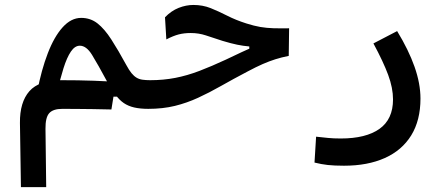

<svg xmlns="http://www.w3.org/2000/svg" viewBox="-20 -436 1798 775"><path d="M64.5 319.3 60.5 60.1Q59.6 -23.4 98.6 -67.9Q137.7 -112.3 227.5 -112.3Q260.3 -112.3 293.9 -111.8Q327.6 -111.3 359.1 -110.1Q390.6 -108.9 418.2 -107.4Q445.8 -106 465.8 -104L470.2 -45.9H438L429.7 5.9Q390.1 4.9 355.5 4.4Q320.8 3.9 290.3 3.7Q259.8 3.4 231.4 3.4Q194.3 3.4 178.7 20.8Q163.1 38.1 163.6 84L166.5 319.3ZM580.1 3.4Q545.9 3.4 521.7 -2.2Q497.6 -7.8 479.7 -20Q461.9 -32.2 447.3 -52.2Q432.6 -72.3 416 -100.1Q374 -178.2 351.3 -214.8Q328.6 -251.5 302.2 -251.5Q282.2 -251.5 266.1 -227.8Q250 -204.1 236.3 -160.6Q222.7 -117.2 209 -58.1L130.4 -66.9Q147 -153.8 172.9 -220.9Q198.7 -288.1 232.9 -325.9Q267.1 -363.8 307.6 -363.8Q345.2 -363.8 373.5 -341.6Q401.9 -319.3 429.4 -276.6Q457 -233.9 490.2 -172.9Q501 -152.8 510.7 -140.9Q520.5 -128.9 531 -122.6Q541.5 -116.2 554.9 -114.3Q568.4 -112.3 585.9 -112.3Q604.5 -112.3 613.5 -100.3Q622.6 -88.4 622.6 -59.1Q622.6 -22.5 610.1 -9.5Q597.7 3.4 580.1 3.4Z M577.1 3.4Q565.4 3.4 558.6 -10.5Q551.8 -24.4 551.8 -57.6Q551.8 -85.4 560.8 -98.9Q569.8 -112.3 586.4 -112.3Q639.6 -112.3 687.5 -121.6Q735.4 -130.9 784.7 -149.7Q834 -168.5 891.6 -195.3Q929.7 -213.4 955.6 -225.6Q981.4 -237.8 1006.3 -247.3Q1031.2 -256.8 1064 -266.1L1065.4 -233.9L986.3 -228V-248.5Q961.9 -250.5 937.3 -255.6Q912.6 -260.7 878.4 -271Q840.3 -283.2 811.3 -293Q782.2 -302.7 750 -302.7Q723.1 -302.7 701.4 -297.1Q679.7 -291.5 651.4 -276.9L646 -366.2Q670.9 -392.1 700.9 -404.1Q731 -416 760.7 -416Q798.3 -416 830.6 -403.1Q862.8 -390.1 897.2 -372.6Q931.6 -355 974.6 -341.3Q1005.4 -331.5 1031 -327.1Q1056.6 -322.8 1084 -322Q1111.3 -321.3 1147 -321.8L1145.5 -210.4Q1116.2 -204.6 1091.6 -196.8Q1066.9 -189 1040.5 -177.5Q1014.2 -166 979.5 -147.5Q920.9 -116.7 872.8 -89.4Q824.7 -62 779.5 -41.3Q734.4 -20.5 685.8 -8.5Q637.2 3.4 577.1 3.4Z M1368.7 232.9Q1329.6 232.9 1303.2 230Q1276.9 227.1 1249.5 220.2L1255.9 115.7Q1283.7 118.7 1304.4 120.8Q1325.2 123 1355.5 123Q1457 123 1511.7 84.2Q1566.4 45.4 1566.4 -34.7Q1566.4 -80.6 1546.9 -133.5Q1527.3 -186.5 1487.3 -260.7L1583 -310.5Q1629.4 -234.4 1653.3 -166.5Q1677.2 -98.6 1677.2 -38.1Q1677.2 49.8 1639.9 110.4Q1602.5 170.9 1533.2 201.9Q1463.9 232.9 1368.7 232.9Z"/></svg>

Font: Cascadia Mono Medium
Style: Regular
Weight: 500
Monospace: yes
Designer: Aaron Bell
Foundry: Saja Typeworks
Version: Version 2407.024